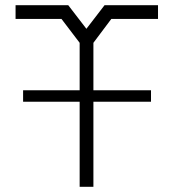

<svg xmlns="http://www.w3.org/2000/svg" viewBox="-20 -720 669 740"><path d="M340 -555V-372H562V-328H340V0H287V-328H69V-372H287V-555L217 -647H40V-700H243L313 -609L383 -700H589V-647H409Z"/></svg>

Font: Turret Road
Style: Regular
Weight: 400
Designer: Noponies
Foundry: Noponies
Version: Version 1.001; ttfautohint (v1.8)